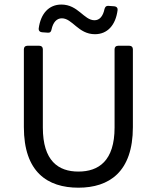

<svg xmlns="http://www.w3.org/2000/svg" viewBox="-20 -830 701 860"><path d="M256.8 -748C304.7 -748 330.1 -676.8 405.3 -676.8C460.9 -676.8 498 -716.8 506.8 -785.2C507.8 -794.9 502 -800.8 492.2 -801.8L465.8 -803.7C456.1 -804.7 451.2 -799.8 448.2 -790C441.4 -756.8 425.8 -739.3 403.3 -739.3C355.5 -739.3 330.1 -809.6 254.9 -809.6C199.2 -809.6 162.1 -769.5 153.3 -702.1C152.3 -692.4 158.2 -686.5 168 -685.5L194.3 -683.6C204.1 -682.6 209 -687.5 210.9 -698.2C217.8 -730.5 234.4 -748 256.8 -748ZM86.9 -260.7C86.9 -59.6 192.4 10.7 331.1 10.7C468.8 10.7 575.2 -59.6 575.2 -260.7V-609.4C575.2 -619.1 569.3 -625 559.6 -625H508.8C499 -625 493.2 -619.1 493.2 -609.4V-258.8C493.2 -109.4 421.9 -61.5 331.1 -61.5C241.2 -61.5 171.9 -109.4 171.9 -258.8V-609.4C171.9 -619.1 166 -625 156.2 -625H102.5C92.8 -625 86.9 -619.1 86.9 -609.4Z"/></svg>

Font: Ed Sans Neue
Style: Regular
Weight: 400
Designer: Stephen Hutchings
Version: Version 1.004;PS 001.004;hotconv 1.0.88;makeotf.lib2.5.64775